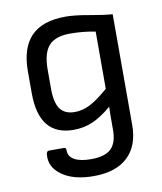

<svg xmlns="http://www.w3.org/2000/svg" viewBox="-80 -565 698 826"><g transform="rotate(-10 269.5 -151.5)"><path d="M263.2 196.8Q176.8 196.8 126.2 161.4Q75.7 126 80.1 71.8Q81.5 55.2 91.8 55.2H158.2Q167 55.2 167 68.8Q167 94.7 192.4 108.9Q217.8 123 264.2 123Q325.2 123 352.1 97.4Q378.9 71.8 378.9 14.2V-16.1Q378.9 -62 379.9 -85H378.9Q335.4 -47.9 296.4 -31Q257.3 -14.2 212.9 -14.2Q62 -14.2 62 -200.2V-296.9Q62 -398.4 111.3 -449.2Q160.6 -500 262.2 -500Q302.2 -500 365.5 -488.5Q428.7 -477.1 463.9 -475.1V8.8Q463.9 99.6 412.1 148.2Q360.4 196.8 263.2 196.8ZM231 -88.9Q264.6 -88.9 297.9 -105.7Q331.1 -122.6 378.9 -164.1V-414.1Q325.2 -424.8 269 -424.8Q204.1 -424.8 175.5 -392.8Q147 -360.8 147 -289.1V-205.1Q147 -144.5 167.2 -116.7Q187.5 -88.9 231 -88.9Z"/></g></svg>

Font: Sofia Sans
Style: Regular
Weight: 400
Designer: Botio Nikoltchev, Ani Petrova
Foundry: lettersoup
Version: Version 4.100